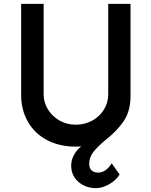

<svg xmlns="http://www.w3.org/2000/svg" viewBox="-20 -748 781 990"><path d="M440 96Q440 120 453 131Q466 142 486 142Q526 142 556 94L597 152Q578 182 543 202Q508 222 476 222Q421 222 384 189.5Q347 157 347 105Q347 78 361 51.5Q375 25 399 7Q390 8 370 8Q287 8 223 -25.5Q159 -59 124 -120Q89 -181 89 -259V-728H205V-262Q205 -220 227 -184Q249 -148 287 -126.5Q325 -105 370 -105Q417 -105 455.5 -126Q494 -147 516 -183Q538 -219 538 -262V-728H653V-253Q653 -176 618.5 -124.5Q584 -73 525 -27Q483 8 461.5 35.5Q440 63 440 96Z"/></svg>

Font: Josefin Sans SemiBold
Style: Regular
Weight: 600
Designer: Santiago Orozco
Foundry: Typemade
Version: Version 2.000